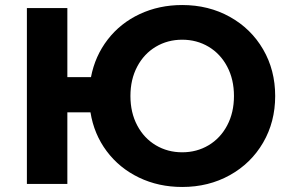

<svg xmlns="http://www.w3.org/2000/svg" viewBox="-20 -732 1154 764"><path d="M1075 -350Q1075 -247 1027 -164.5Q979 -82 894.5 -35Q810 12 705 12Q611 12 533 -25.5Q455 -63 404.5 -130.5Q354 -198 340 -285H248V0H87V-700H248V-425H342Q358 -509 408.5 -574.5Q459 -640 536 -676Q613 -712 705 -712Q810 -712 894.5 -665Q979 -618 1027 -535.5Q1075 -453 1075 -350ZM911 -350Q911 -416 884 -467Q857 -518 810 -546Q763 -574 705 -574Q647 -574 600 -546Q553 -518 526 -467Q499 -416 499 -350Q499 -284 526 -233Q553 -182 600 -154Q647 -126 705 -126Q763 -126 810 -154Q857 -182 884 -233Q911 -284 911 -350Z"/></svg>

Font: APTA Sans Regular
Style: Bold Italic
Weight: 700
Version: Version 7.200